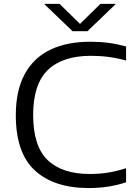

<svg xmlns="http://www.w3.org/2000/svg" viewBox="-20 -966 704 996"><path d="M62 -368.5Q62 -496 108 -581Q154 -666 240.2 -707.8Q326.5 -749.5 448.5 -749.5Q499.5 -749.5 544 -743.5Q588.5 -737.5 634 -725V-652Q546.5 -676.5 452.5 -676.5Q304 -676.5 228 -602.8Q152 -529 152 -370.5Q152 -207.5 227.2 -135.5Q302.5 -63.5 445 -63.5Q495 -63.5 539.8 -70.5Q584.5 -77.5 634 -93.5V-20.5Q546 9.5 440.5 9.5Q260.5 9.5 161.2 -81.5Q62 -172.5 62 -368.5ZM501 -946H581.5L433.5 -804H356.5L208.5 -946H289L395 -842Z"/></svg>

Font: Encode Sans Expanded
Style: Regular
Weight: 400
Width: 7
Designer: Multiple Designers
Foundry: Impallari Type
Version: Version 2.000